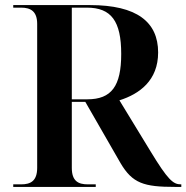

<svg xmlns="http://www.w3.org/2000/svg" viewBox="-20 -734 732 754"><path d="M32 0H356V-10H325C287 -10 262 -23 262 -75V-334H315L453 -94C500 -14 545 0 667 0H692V-10H690C660 -10 639 -28 571 -140L449 -340C528 -365 601 -418 601 -528C601 -648 517 -714 334 -714H32V-704H63C100 -704 126 -690 126 -640V-75C126 -23 100 -10 63 -10H32ZM323 -344H262V-704H321C417 -704 456 -651 456 -522C456 -396 418 -344 323 -344Z"/></svg>

Font: Noto Serif Display SemiBold
Style: Regular
Weight: 600
Designer: Monotype Design Team
Foundry: Monotype Imaging Inc.
Version: Version 2.009